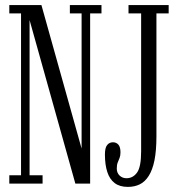

<svg xmlns="http://www.w3.org/2000/svg" viewBox="-20 -720 703 753"><path d="M16.5 0V-32.5H62.5V-667.5H16.5V-700H142.5L302.5 -128.5H300V-667.5H254V-700H378V-667.5H333.5V0H275.5L93 -652H96V-32.5H147V0ZM481.5 13Q449.5 13 429.8 -2Q410 -17 400.8 -45.5Q391.5 -74 391.5 -114Q391.5 -140.5 400.2 -151.2Q409 -162 423 -162Q436 -162 444.2 -152.8Q452.5 -143.5 452.5 -122.5Q452.5 -109.5 449 -100.8Q445.5 -92 441.8 -83Q438 -74 438 -59Q438 -42 449 -31.5Q460 -21 476 -21Q501.5 -21 517.5 -43.2Q533.5 -65.5 533.5 -126.5V-667.5H484V-700H641.5V-667.5H593.5V-186Q593.5 -129.5 585.8 -91.2Q578 -53 563.2 -30Q548.5 -7 528 3Q507.5 13 481.5 13Z"/></svg>

Font: Imbue Thin 10pt Light
Style: Regular
Weight: 300
Version: Version 1.102